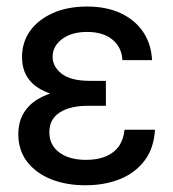

<svg xmlns="http://www.w3.org/2000/svg" viewBox="-20 -547 522 579"><path d="M237.8 11.7Q180.2 11.7 134.5 -6.3Q88.9 -24.4 62 -59.1Q35.2 -93.8 35.2 -142.1Q35.2 -177.7 50.3 -204.1Q65.4 -230.5 93.5 -247.6Q121.6 -264.6 159.7 -272.7Q197.8 -280.8 244.1 -280.8H299.3V-228H244.1Q210 -228 183.8 -219.2Q157.7 -210.4 143.3 -192.9Q128.9 -175.3 128.9 -147.9Q128.9 -109.4 158.9 -87.2Q189 -64.9 239.7 -64.9Q274.4 -64.9 299.3 -75.4Q324.2 -85.9 338.4 -106Q352.5 -126 355.5 -155.8H447.3Q444.3 -100.1 416 -62.7Q387.7 -25.4 341.6 -6.8Q295.4 11.7 237.8 11.7ZM252 -248Q204.1 -248 166 -255.6Q127.9 -263.2 101.3 -278.3Q74.7 -293.5 60.5 -317.6Q46.4 -341.8 46.4 -375Q46.4 -419.9 71 -454.1Q95.7 -488.3 139.9 -507.8Q184.1 -527.3 242.2 -527.3Q300.8 -527.3 343.8 -507.3Q386.7 -487.3 411.4 -451.2Q436 -415 438.5 -365.7H349.1Q347.2 -404.3 319.1 -427.5Q291 -450.7 242.7 -450.7Q195.8 -450.7 167.2 -429.2Q138.7 -407.7 138.7 -375.5Q138.7 -345.7 166.3 -324.5Q193.8 -303.2 251 -303.2H299.3V-248Z"/></svg>

Font: Inter Cardless Display
Style: Regular
Weight: 400
Designer: Rasmus Andersson
Foundry: rsms
Version: Version 4.001;git-9221beed3